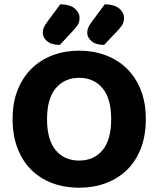

<svg xmlns="http://www.w3.org/2000/svg" viewBox="-20 -861 740 898"><path d="M662 -304Q662 -226 638.5 -166Q615 -106 573 -65.5Q531 -25 474 -4Q417 17 350 17Q283 17 226 -4Q169 -25 127.5 -65.5Q86 -106 62.5 -166Q39 -226 39 -304Q39 -382 63 -441.5Q87 -501 129 -541.5Q171 -582 227.5 -603Q284 -624 350 -624Q416 -624 473 -603Q530 -582 572 -541.5Q614 -501 638 -441.5Q662 -382 662 -304ZM500 -304Q500 -400 459.5 -448.5Q419 -497 350 -497Q282 -497 241 -448.5Q200 -400 200 -304Q200 -207 240.5 -158.5Q281 -110 350 -110Q419 -110 459.5 -158.5Q500 -207 500 -304ZM262 -841Q308 -840 330 -821Q352 -802 352 -777Q352 -756 342 -742Q332 -728 312 -707L260 -651Q220 -651 200 -668.5Q180 -686 180 -708Q180 -719 184 -730Q188 -741 199 -756ZM470 -841Q516 -840 538 -821Q560 -802 560 -777Q560 -756 550 -741.5Q540 -727 520 -707L467 -651Q428 -651 408 -668.5Q388 -686 388 -708Q388 -719 392 -730Q396 -741 407 -756Z"/></svg>

Font: Baloo Tammudu 2
Style: Bold
Weight: 700
Designer: Maithili Shingre, Omkar Shende and Ek Type
Foundry: Ek Type
Version: Version 1.640;hotconv 1.0.111;makeotfexe 2.5.65597; ttfautoh